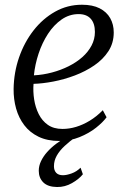

<svg xmlns="http://www.w3.org/2000/svg" viewBox="-20 -570 520 790"><path d="M418.5 -87.5Q403.5 -67 374.8 -44.2Q346 -21.5 307.2 -5.8Q268.5 10 224 10Q174.5 10 138.5 -7.5Q102.5 -25 79.8 -55Q57 -85 46.2 -123.5Q35.5 -162 36 -204Q37 -272 58.5 -334Q80 -396 118 -444.8Q156 -493.5 206.8 -522Q257.5 -550.5 317.5 -550.5Q361 -550.5 390 -535.8Q419 -521 433.5 -495.2Q448 -469.5 448 -436.5Q448 -393 426 -359.2Q404 -325.5 367.8 -300.8Q331.5 -276 287.8 -259.5Q244 -243 199.5 -234.5Q155 -226 118 -225Q115.5 -193.5 120.5 -161Q125.5 -128.5 139.2 -100.8Q153 -73 177 -56.2Q201 -39.5 237 -39.5Q265 -39.5 293.2 -48Q321.5 -56.5 349.5 -73.5Q377.5 -90.5 403 -116.5ZM303.5 -512Q265.5 -512 233.5 -489.8Q201.5 -467.5 177.5 -430.8Q153.5 -394 138.8 -349.5Q124 -305 119.5 -260Q157.5 -262 194 -271.8Q230.5 -281.5 262.5 -297.5Q294.5 -313.5 318.8 -335Q343 -356.5 356.8 -382.8Q370.5 -409 370.5 -438.5Q370.5 -474 353.2 -493Q336 -512 303.5 -512ZM214.5 199.5Q177 199 158.2 180.5Q139.5 162 139.5 132.5Q139.5 112.5 148.8 93Q158 73.5 174 55.5Q190 37.5 211.2 21.5Q232.5 5.5 257 -7.5L277.5 -22L291.5 -6.5Q266.5 11.5 246 30.5Q225.5 49.5 213.8 70Q202 90.5 202 114Q202 131 211.2 141Q220.5 151 239 151Q254 151 274.8 143.5Q295.5 136 311.5 120L321 147Q305 167 276 183.5Q247 200 214.5 199.5Z"/></svg>

Font: Merriweather 60pt Light
Style: Italic
Weight: 300
Italic angle: -7.8°
Version: Version 2.101